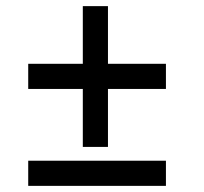

<svg xmlns="http://www.w3.org/2000/svg" viewBox="-20 -606 666 626"><path d="M72 0V-82H521V0ZM72 -316V-398H250V-586H332V-398H521V-316H332V-127H250V-316Z"/></svg>

Font: Volkhov
Style: Bold Italic
Weight: 700
Designer: Cyreal (www.cyreal.org)
Foundry: Cyreal (www.cyreal.org)
Version: Version 1.001